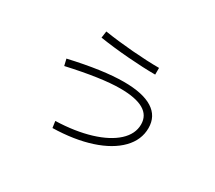

<svg xmlns="http://www.w3.org/2000/svg" viewBox="-115 -804 1168 1045"><g transform="rotate(30 469.0 -282.0)"><path d="M706.1 -239.3Q706.1 -352.5 509.8 -352.5Q394 -352.5 184.6 -305.7L174.8 -346.7Q380.4 -393.6 509.8 -393.6Q628.9 -393.6 689.9 -355.2Q751 -316.9 751 -242.2Q751 -167.5 694.3 -109.4Q637.7 -51.3 535.2 -17.8Q432.6 15.6 297.9 18.6L292 -22.5Q414.1 -26.4 508.1 -54.9Q602.1 -83.5 654.1 -131.3Q706.1 -179.2 706.1 -239.3ZM283.2 -541 289.1 -583Q371.1 -570.3 467 -562.5Q563 -554.7 636.7 -554.7V-512.7Q562.5 -512.7 465.8 -520.3Q369.1 -527.8 283.2 -541Z"/></g></svg>

Font: Pretendard ExtraLight
Style: Regular
Weight: 200
Designer: Base glyphs from Inter by Rasmus Andersson; Hangeul glyphs from Noto Sans CJK(Source Han Sans) by Jang Soo-young and Kan
Foundry: Kil Hyung-jin
Version: Version 1.309